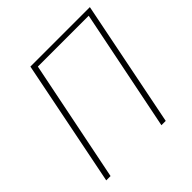

<svg xmlns="http://www.w3.org/2000/svg" viewBox="-174 -802 945 945"><g transform="rotate(-45 298.0 -330.0)"><path d="M40 0 172 -660H586L454 0H424L552 -634H198L70 0Z"/></g></svg>

Font: Source Sans Variable
Style: Italic
Weight: 200
Italic angle: -11°
Designer: Paul D. Hunt
Foundry: Adobe Systems Incorporated
Version: Version 3.006;hotconv 1.0.111;makeotfexe 2.5.65597